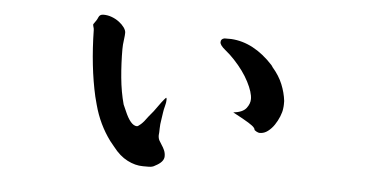

<svg xmlns="http://www.w3.org/2000/svg" viewBox="-38 -450 1077 558"><g transform="rotate(5 500.0 -171.5)"><path d="M787.1 -159.2Q786.1 -149.4 780.8 -136.2Q775.4 -123 767.6 -111.3Q759.8 -99.6 749 -91.3Q738.3 -83 725.6 -83Q722.7 -83 720.2 -84Q717.8 -85 715.8 -85.9Q709 -89.8 709.5 -91.3Q710 -92.8 706.5 -97.2Q703.1 -101.6 689.9 -109.9Q676.8 -118.2 643.6 -135.7Q670.9 -138.7 681.2 -151.9Q691.4 -165 691.4 -178.7Q691.4 -198.2 675.8 -228.5Q660.2 -258.8 631.8 -289.1Q620.1 -301.8 604.5 -314.5Q588.9 -327.1 588.9 -335.9Q588.9 -345.7 599.6 -347.7H619.1Q685.5 -343.8 742.2 -282.2L746.1 -276.4Q765.6 -253.9 775.4 -230Q785.2 -206.1 788.1 -181.6Q788.1 -176.8 788.1 -171.4Q788.1 -166 787.1 -159.2ZM456.1 8.8Q456.1 25.4 430.7 38.1Q423.8 43 412.1 43Q400.4 43 395.5 43Q373 43 350.1 31.2Q327.1 19.5 307.6 -5.9L294.9 -21.5Q278.3 -43.9 266.1 -69.3Q253.9 -94.7 246.1 -124L240.2 -146.5Q220.7 -232.4 218.8 -338.9Q218.8 -342.8 217.3 -347.2Q215.8 -351.6 215.8 -355.5Q225.6 -368.2 229 -377Q232.4 -385.7 243.2 -385.7Q255.9 -385.7 267.6 -381.3Q279.3 -377 289.1 -369.6Q298.8 -362.3 304.7 -354Q310.5 -345.7 310.5 -338.9Q310.5 -331.1 308.6 -317.4Q306.6 -303.7 306.6 -291Q306.6 -250 310.5 -208Q314.5 -166 324.2 -130.9L332 -113.3Q349.6 -71.3 368.2 -71.3Q371.1 -71.3 379.4 -78.6Q387.7 -85.9 399.4 -102.5L413.1 -119.1Q424.8 -135.7 432.6 -146Q440.4 -156.2 445.3 -161.1Q447.3 -161.1 447.3 -155.3Q447.3 -147.5 444.3 -136.7Q441.4 -126 440.4 -118.2L437.5 -98.6Q434.6 -82 434.6 -70.3Q434.6 -58.6 433.6 -50.8Q433.6 -42 437 -35.6Q440.4 -29.3 444.8 -22.9Q449.2 -16.6 452.6 -8.8Q456.1 -1 456.1 8.8Z"/></g></svg>

Font: JasonHandwriting1
Style: Regular
Weight: 400
Version: Version 1.48.20